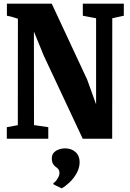

<svg xmlns="http://www.w3.org/2000/svg" viewBox="-20 -763 715 1056"><path d="M17.5 0V-63.5L78 -74.5L78.5 -660Q68 -663 58.5 -666.2Q49 -669.5 39.2 -672Q29.5 -674.5 18 -676.5V-743H264.5L459.5 -325L508.5 -189V-662.5L435.5 -676.5V-743H661V-676.5L597.5 -662.5L597 0H435L220 -458.5L166.5 -589.5L167 -75L245.5 -63.5V0ZM418 129Q417.5 161.5 401.2 190.2Q385 219 362.5 240.2Q340 261.5 320 272.5H318.5L275 251.5L273 244Q285 238.5 296 220.2Q307 202 307 191Q307 175 300.8 167.5Q294.5 160 287 155Q278 149.5 271.5 138Q265 126.5 265 108Q265 87 277.5 75Q290 63 306.5 58Q323 53 334.5 53H338.5Q372.5 53 395.2 73.2Q418 93.5 418 129Z"/></svg>

Font: Merriweather 24pt SemiCondensed Black
Style: Regular
Weight: 900
Width: 4
Designer: Eben Sorkin
Foundry: Eben Sorkin
Version: Version 2.100